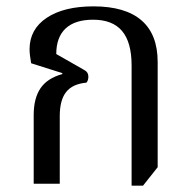

<svg xmlns="http://www.w3.org/2000/svg" viewBox="-20 -578 602 604"><path d="M394 6V-372Q394 -445 364 -480.5Q334 -516 273 -516Q216 -516 186.5 -488.5Q157 -461 157 -408L243 -359Q251 -355 254.5 -349.5Q258 -344 258 -337Q258 -325 252 -318Q208 -314 188 -288.5Q168 -263 168 -213V0H86V-216Q86 -269 107.5 -300.5Q129 -332 176 -345V-348L78 -379Q76 -391 74.5 -402Q73 -413 73 -423Q73 -486 127 -522Q181 -558 274 -558Q374 -558 425 -514Q476 -470 476 -383V-52L430 6Z"/></svg>

Font: Noto Serif Thai SemiCondensed
Style: Regular
Weight: 400
Width: 4
Designer: Monotype Design Team
Foundry: Monotype Imaging Inc.
Version: Version 2.002